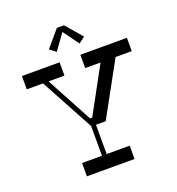

<svg xmlns="http://www.w3.org/2000/svg" viewBox="-157 -1027 1066 1154"><g transform="rotate(-20 376.0 -450.0)"><path d="M711.5 -614.9H413.8V-700H711.5ZM281.1 -614.9H40V-700H281.1ZM321.6 -320.8H363.6L343.6 -280.8ZM505.6 0H200.9V-85.1H505.6ZM328.1 -304H358.1V-78.5H328.1ZM420.2 -272.5H329.4L132.8 -635.9L167.8 -636.9L344.6 -307.8L538 -662.8L634.1 -662.1ZM246.9 -795 336.4 -900H382.1L472.2 -795L432.6 -765L346.1 -883.6H372.4L286.5 -765Z"/></g></svg>

Font: Space Cowgirl
Style: Regular
Weight: 400
Designer: Valery Marier
Foundry: Valery Marier
Version: Version 1.000